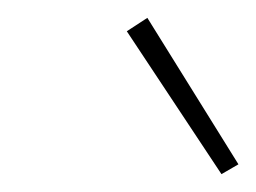

<svg xmlns="http://www.w3.org/2000/svg" viewBox="-20 -707 287 215"><path d="M122 -672 145 -687 247 -523 228 -512Z"/></svg>

Font: Ysabeau Infant Extralight
Style: Italic
Weight: 200
Italic angle: -12°
Designer: Christian Thalmann (Catharsis Fonts)
Version: Version 0.003